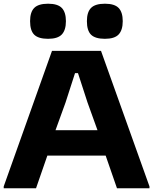

<svg xmlns="http://www.w3.org/2000/svg" viewBox="-20 -1014 825 1034"><path d="M0 -10 260 -740H524L785 -10V0H610L549 -176H235L174 0H0ZM505 -313 451 -463 400 -620H384L333 -462L279 -313ZM239 -805Q187 -805 164.5 -827Q142 -849 142 -900Q142 -949 164.5 -971.5Q187 -994 239 -994Q291 -994 313 -971Q335 -948 335 -900Q335 -852 313 -828.5Q291 -805 239 -805ZM545 -805Q493 -805 470.5 -827Q448 -849 448 -900Q448 -949 470.5 -971.5Q493 -994 545 -994Q597 -994 619 -971Q641 -948 641 -900Q641 -852 619 -828.5Q597 -805 545 -805Z"/></svg>

Font: Encode Sans Wide
Style: Bold
Weight: 700
Designer: Pablo Impallari, Andres Torresi
Foundry: Pablo Impallari, Andres Torresi
Version: Version 1.000; ttfautohint (v1.00) -l 8 -r 50 -G 200 -x 14 -